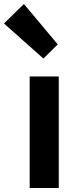

<svg xmlns="http://www.w3.org/2000/svg" viewBox="-70 -944 394 964"><path d="M79 0V-560H225V0ZM148 -650 -50 -826 50 -924 220 -721Z"/></svg>

Font: Noto Sans Korean Bold
Style: Bold
Weight: 700
Designer: Ryoko NISHIZUKA  (kana & ideographs); Paul D. Hunt (Latin, Greek & Cyrillic); Wenlong ZHANG  (bopomofo); Sandoll Communi
Foundry: Adobe Systems Incorporated
Version: Version 1.000;PS 1;hotconv 1.0.78;makeotf.lib2.5.61930